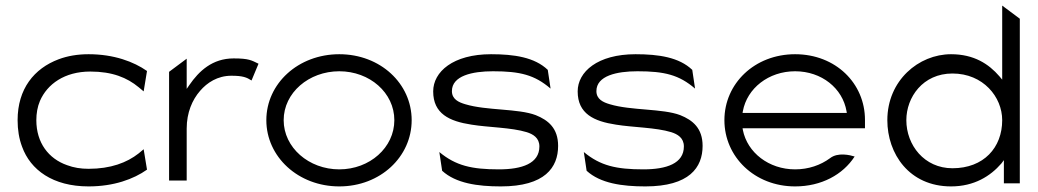

<svg xmlns="http://www.w3.org/2000/svg" viewBox="-20 -656 3715 687"><path d="M43 -226C43 -192 48 -160 59 -131C89 -48 169 11 297 11C387 11 458 -15 506 -49L494 -122L476 -107C434 -74 376 -52 297 -52C269 -52 244 -56 220 -65C154 -88 110 -145 110 -226C110 -250 114 -274 123 -295C149 -355 211 -400 303 -400C382 -400 435 -378 476 -344L494 -329L506 -402C459 -435 388 -462 297 -462C258 -462 222 -456 190 -444C102 -411 43 -338 43 -226Z M585 -10H648V-196C648 -253 668 -299 696 -331C721 -360 758 -385 808 -385C849 -385 863 -379 880 -368L905 -428C880 -440 871 -447 816 -447C740 -447 692 -402 657 -351L648 -338V-446L585 -399Z M933 -226C933 -95 1047 11 1194 11C1341 11 1453 -95 1453 -226C1453 -357 1341 -462 1194 -462C1047 -462 933 -357 933 -226ZM995 -226C995 -324 1085 -401 1194 -401C1303 -401 1391 -324 1391 -226C1391 -128 1303 -50 1194 -50C1085 -50 995 -128 995 -226Z M1530 -329C1530 -249 1588 -222 1667 -210C1728 -200 1810 -200 1865 -183C1887 -176 1910 -163 1910 -132C1910 -71 1848 -50 1765 -50C1668 -50 1611 -63 1552 -112L1562 -45C1611 0 1689 11 1772 11C1930 11 1977 -57 1977 -134C1977 -197 1942 -226 1897 -244C1834 -268 1721 -260 1645 -283C1621 -290 1597 -301 1597 -330C1597 -385 1670 -401 1744 -401C1841 -401 1893 -388 1950 -339L1940 -406C1893 -451 1820 -462 1737 -462C1601 -462 1530 -399 1530 -329Z M2047 -329C2047 -249 2105 -222 2184 -210C2245 -200 2327 -200 2382 -183C2404 -176 2427 -163 2427 -132C2427 -71 2365 -50 2282 -50C2185 -50 2128 -63 2069 -112L2079 -45C2128 0 2206 11 2289 11C2447 11 2494 -57 2494 -134C2494 -197 2459 -226 2414 -244C2351 -268 2238 -260 2162 -283C2138 -290 2114 -301 2114 -330C2114 -385 2187 -401 2261 -401C2358 -401 2410 -388 2467 -339L2457 -406C2410 -451 2337 -462 2254 -462C2118 -462 2047 -399 2047 -329Z M2572 -226C2572 -95 2680 11 2825 11C2919 11 2996 -31 3038 -96C3022 -101 2978 -112 2950 -90C2916 -65 2873 -50 2825 -50C2731 -50 2654 -110 2638 -191L2637 -197H3075V-227C3075 -358 2970 -462 2825 -462C2680 -462 2572 -357 2572 -226ZM2637 -252 2638 -258C2653 -340 2730 -401 2825 -401C2920 -401 2995 -340 3009 -258L3010 -252Z M3155 -226C3155 -106 3233 11 3383 11C3466 11 3524 -26 3563 -71L3572 -83V0H3629V-589L3566 -636V-371L3556 -383C3518 -427 3465 -462 3383 -462C3267 -462 3155 -368 3155 -226ZM3223 -226C3223 -308 3282 -393 3388 -393C3498 -393 3566 -309 3566 -226C3566 -128 3500 -54 3388 -54C3287 -54 3223 -137 3223 -226Z"/></svg>

Font: Charger Sport
Style: LitExt
Weight: 300
Designer: Jasper
Foundry: Cannot Into Space Fonts
Version: Version 1.1